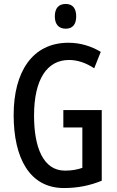

<svg xmlns="http://www.w3.org/2000/svg" viewBox="-20 -1033 590 970"><path d="M312 -1013C276 -1013 257 -991 257 -950C257 -910 277 -888 312 -888C347 -888 365 -910 365 -950C365 -990 348 -1013 312 -1013ZM300 -477V-389H396V-185C370 -176 343 -171 308 -171C197 -171 152 -291 152 -449C152 -633 218 -730 329 -730C372 -730 415 -715 456 -688L489 -771C441 -800 385 -817 326 -817C142 -817 49 -668 49 -452C49 -237 128 -83 303 -83C371 -83 433 -95 494 -120V-477Z"/></svg>

Font: Noto Sans Kannada UI ExtraCondensed Medium
Style: Regular
Weight: 500
Width: 2
Designer: Jelle Bosma - Monotype Design Team
Foundry: Monotype Imaging Inc.
Version: Version 2.005